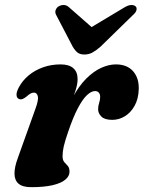

<svg xmlns="http://www.w3.org/2000/svg" viewBox="-20 -738 577 771"><path d="M55.1 -341Q46.8 -345.3 46.4 -356.9Q45.9 -368.5 55.2 -386.3Q69.9 -414.3 95 -435.2Q120.1 -456.1 152.8 -467.7Q185.5 -479.4 223.3 -479.4Q257.2 -479.4 274.4 -464.2Q291.6 -449.1 291.6 -420.3Q291.6 -401 284 -376.7Q276.4 -352.4 266.1 -326.2Q255.9 -300.1 247.4 -275Q238.9 -250 237.5 -229.3L228.1 -231.9Q245.9 -298.6 271.4 -345.8Q296.9 -393.1 326.5 -422.5Q356.2 -452 386.7 -465.7Q417.3 -479.4 445.2 -479.4Q490.5 -479.4 514.6 -451.8Q538.7 -424.2 537.1 -379.2Q535.9 -340.7 520.5 -313.2Q505.2 -285.7 481.5 -271.2Q457.9 -256.7 430.7 -256.7Q400.3 -256.7 387.1 -269.9Q374 -283 374 -299.3Q374 -312.5 378.1 -324.7Q382.2 -336.8 382.2 -349.2Q382.2 -360 376.7 -366.2Q371.3 -372.3 361.7 -372.3Q346.7 -372.3 329.3 -356.1Q311.9 -339.9 292.8 -303.8Q273.7 -267.8 253.3 -207.6Q241.1 -172.3 236.1 -150.7Q231.2 -129.2 231.2 -111.4Q231.2 -94.9 238.1 -87.1Q245.1 -79.4 252.1 -71.8Q259.1 -64.3 259.1 -48.1Q259.1 -30.5 242 -16.3Q225 -2.2 190.9 5.7Q156.9 13.6 105.1 13.6Q70.7 13.6 54.5 -0.4Q38.3 -14.4 38.2 -40.7Q38 -67 51.7 -103.9L122.6 -302.1Q135.7 -337.9 131.8 -352Q127.8 -366.1 116.6 -366.1Q110.3 -366.1 103.5 -362.8Q96.7 -359.4 86.6 -350.4Q75.8 -341.6 68.8 -339.8Q61.8 -337.9 55.1 -341ZM379.9 -601.1 256.9 -709Q247.2 -717.9 235.5 -717.9Q223.8 -717.9 213.9 -711.5Q206.6 -706.4 203.2 -696.8Q199.9 -687.2 206.7 -675.7L272 -550.7Q280.8 -535.6 290.9 -527.3Q301.1 -519.1 319 -519.1Q336.9 -519.1 351.7 -527.3Q366.5 -535.6 383.8 -550.7L511.9 -675.7Q525.5 -687.2 527.8 -696.8Q530.2 -706.4 525.4 -711.5Q519.8 -717.9 507.9 -717.9Q496.1 -717.9 480.9 -709L300.7 -601.1Z"/></svg>

Font: Fraunces
Style: Italic
Weight: 900
Italic angle: -16°
Version: Version 1.000;[0bf87f6ff]